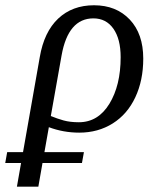

<svg xmlns="http://www.w3.org/2000/svg" viewBox="-89 -489 589 722"><path d="M209 9.8Q149.4 9.8 94.7 -10.7L78.1 83H226.6L219.2 124H70.8L55.2 212.9H-25.4L-9.8 124H-69.3L-62 83H-2.4L60.5 -273.9Q76.7 -369.1 129.9 -419.2Q183.1 -469.2 264.6 -469.2Q348.1 -469.2 398.9 -415.5Q449.7 -361.8 449.7 -268.6Q449.7 -187 419.9 -123.3Q390.1 -59.6 335 -24.9Q279.8 9.8 209 9.8ZM207.5 -29.3Q279.8 -29.3 322.3 -98.6Q364.7 -168 364.7 -273.9Q364.7 -342.3 337.4 -381.1Q310.1 -419.9 262.2 -419.9Q167.5 -419.9 142.6 -280.8L102.1 -52.7Q125.5 -43 150.1 -36.1Q174.8 -29.3 207.5 -29.3Z"/></svg>

Font: Liberation Serif
Style: Italic
Weight: 400
Italic angle: -16.333°
Designer: Steve Matteson
Foundry: Ascender Corporation
Version: Version 2.1.5